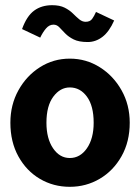

<svg xmlns="http://www.w3.org/2000/svg" viewBox="-20 -708 540 740"><path d="M249 12Q186 12 134 -18.5Q82 -49 51 -105Q20 -161 20 -235Q20 -304 51 -360Q82 -416 134 -449Q186 -482 249 -482Q312 -482 364.5 -449Q417 -416 448.5 -360Q480 -304 480 -235Q480 -162 448.5 -106Q417 -50 364.5 -19Q312 12 249 12ZM249 -99Q289 -99 315 -136.5Q341 -174 341 -235Q341 -300 315 -335.5Q289 -371 249 -371Q212 -371 185.5 -335.5Q159 -300 159 -235Q159 -174 184.5 -136.5Q210 -99 249 -99ZM350 -662 420 -629Q401 -586 375 -566Q349 -546 318 -546Q284 -546 264 -556Q244 -566 231 -579.5Q218 -593 208.5 -603Q199 -613 186 -613Q170 -613 157.5 -598.5Q145 -584 135 -563L65 -596Q83 -646 111.5 -667Q140 -688 181 -688Q210 -688 229 -678.5Q248 -669 261 -656Q274 -643 285.5 -633.5Q297 -624 310 -624Q327 -624 335 -635Q343 -646 350 -662Z"/></svg>

Font: Inconsolata Black
Style: Regular
Weight: 900
Monospace: yes
Designer: Raph Levien, Cyreal, Brenton Simpson
Foundry: Raph Levien, Cyreal, Google
Version: Version 3.001; ttfautohint (v1.8.2.53-6de2)